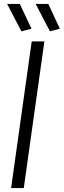

<svg xmlns="http://www.w3.org/2000/svg" viewBox="-20 -949 322 969"><path d="M140 -740H204L100 0H36ZM88 -791 16 -929H80L139 -804ZM232 -791 160 -929H224L282 -804Z"/></svg>

Font: Plata Sans Light
Style: Italic
Weight: 300
Italic angle: -8°
Designer: Pablo Impallari, Andres Torresi, & Cristiano Sobral
Foundry: Pablo Impallari, Andres Torresi, & Cristiano Sobral
Version: Version 1.00;December 28, 2019;FontCreator 12.0.0.2547 64-bi